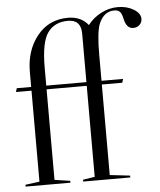

<svg xmlns="http://www.w3.org/2000/svg" viewBox="-53 -779 687 824"><g transform="rotate(-5 291.0 -366.5)"><path d="M18 -408 23 -424H85V-489Q85 -581 135 -643.5Q185 -706 268 -706Q324 -706 355 -667Q378 -697 412.5 -715Q447 -733 485 -733Q524 -733 553 -715.5Q582 -698 582 -674Q582 -659 571 -648.5Q560 -638 544 -638Q515 -638 506 -679Q501 -703 493 -711.5Q485 -720 469 -720Q423 -720 402 -668Q388 -632 388 -537V-424H481L476 -408H388V-18L475 -8V0H272V-8L323 -16V-408H150V-18L217 -8V0H24V-8L85 -16V-408ZM323 -424V-633Q323 -693 267 -693Q209 -693 179.5 -652Q150 -611 150 -502V-424Z"/></g></svg>

Font: Libre Caslon Display
Style: Regular
Weight: 400
Designer: Pablo Impallari, Rodrigo Fuenzalida
Foundry: Pablo Impallari, Rodrigo Fuenzalida
Version: Version 1.002